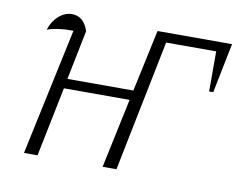

<svg xmlns="http://www.w3.org/2000/svg" viewBox="-60 -564 800 642"><g transform="rotate(10 340.0 -242.5)"><path d="M58 0 150 -431Q98 -432 61 -419Q71 -449 91.5 -467Q112 -485 136 -485Q176 -485 192 -437L158 -269H382L427 -479H680L646 -310H632V-446H462L372 0H325L375 -236H152L104 0Z"/></g></svg>

Font: Piazzolla ExtraLight
Style: Italic
Weight: 200
Italic angle: -11.3°
Designer: Juan Pablo del Peral
Foundry: Huerta Tipografica
Version: Version 1.330